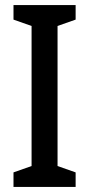

<svg xmlns="http://www.w3.org/2000/svg" viewBox="-20 -734 351 754"><path d="M277 0H33V-57L104 -82V-632L33 -657V-714H277V-657L206 -632V-82L277 -57Z"/></svg>

Font: Noto Sans Gurmukhi Condensed Medium
Style: Regular
Weight: 500
Width: 3
Designer: Jelle Bosma - Monotype Design Team
Foundry: Monotype Imaging Inc.
Version: Version 2.004; ttfautohint (v1.8.4.7-5d5b)